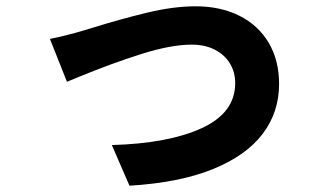

<svg xmlns="http://www.w3.org/2000/svg" viewBox="-20 -552 1040 616"><path d="M248 -454.2Q261.2 -458 272 -461.4Q364.4 -490.2 450.4 -511Q536.4 -531.8 607.6 -531.8Q687.4 -531.8 748.1 -501.4Q808.8 -471 842.1 -414.7Q875.4 -358.4 875.4 -282.6Q875.4 -191.6 822.2 -121.9Q769 -52.2 662 -9Q555 34.2 395.4 43.8L338.8 -86.6Q521 -91.8 627.8 -141.1Q734.6 -190.4 734.6 -285.2Q734.6 -321.2 717.2 -349.2Q699.8 -377.2 668.3 -393Q636.8 -408.8 595 -408.8Q528.6 -408.8 432.8 -378.5Q337 -348.2 233.2 -305.4L194.8 -289.6L140.2 -427.2Q161.2 -431.2 191.9 -438.8Q222.6 -446.4 248 -454.2Z"/></svg>

Font: 寒蝉端黑体 Light
Style: Regular
Weight: 300
Designer: ChillDuanSans {Warren2060}; 
Source Han Sans {Ryoko NISHIZUKA 西塚涼子 (kana, bopomofo & ideographs); Paul D. Hunt (Latin, G
Foundry: ChillType&Adobe
Version: Version 1.300;Glyphs 3.3 (3306)